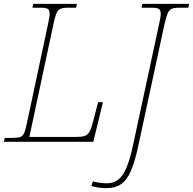

<svg xmlns="http://www.w3.org/2000/svg" viewBox="-33 -734 999 994"><path d="M-13 0 -8 -20H25Q55 -20 69.5 -24Q84 -28 91.5 -44Q99 -60 106 -95L215 -606Q219 -626 221.5 -639.5Q224 -653 224 -663Q224 -683 213.5 -688.5Q203 -694 178 -694H135L139 -714H365L361 -694H318Q293 -694 279.5 -688Q266 -682 258.5 -663.5Q251 -645 243 -606L119 -25H356Q388 -25 404.5 -30Q421 -35 431 -53.5Q441 -72 451 -113L475 -205H500L450 0ZM517 240Q494 240 476 237Q458 234 440 229L448 205Q461 209 482.5 212Q504 215 519 215Q554 215 578.5 196.5Q603 178 621.5 134.5Q640 91 656 16L790 -606Q799 -645 799 -663Q799 -683 788.5 -688.5Q778 -694 753 -694H700L704 -714H946L942 -694H893Q868 -694 855 -688Q842 -682 834.5 -663.5Q827 -645 818 -606L684 16Q666 102 644.5 151Q623 200 593 220Q563 240 517 240Z"/></svg>

Font: Noto Serif Thin
Style: Italic
Weight: 100
Italic angle: -12°
Designer: Monotype Design Team
Foundry: Monotype Imaging Inc.
Version: Version 2.014; ttfautohint (v1.8.4.7-5d5b)